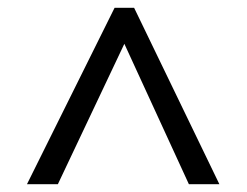

<svg xmlns="http://www.w3.org/2000/svg" viewBox="-20 -739 632 491"><path d="M273 -719H323L541 -268H463L298 -627L128 -268H49Z"/></svg>

Font: utelugu25
Style: Book
Weight: 400
Designer: Jelle Bosma - Monotype Design Team
Foundry: Monotype Imaging Inc.
Version: Version 2.003